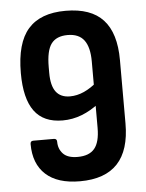

<svg xmlns="http://www.w3.org/2000/svg" viewBox="-50 -704 574 753"><g transform="rotate(-5 237.0 -327.5)"><path d="M234.8 8Q146.7 8 100.4 -34.2Q54.2 -76.4 54.2 -154.1Q54.2 -166.5 65.6 -166.5H146.9Q158.8 -166.5 158.8 -154.1Q158.8 -125.9 176.7 -106.9Q194.6 -87.9 233.8 -87.9Q279.2 -87.9 300.3 -113.1Q321.5 -138.3 321.5 -194.7V-456.3Q321.5 -512.2 300.8 -539.9Q280.1 -567.6 235.9 -567.6Q191.6 -567.6 171.4 -540.4Q151.3 -513.2 151.3 -448.6V-426Q151.3 -375.5 169.6 -351.3Q188 -327.1 224.7 -327.1Q252.4 -327.1 280.1 -339.5Q307.7 -351.9 335.4 -376.1L334.9 -291.3Q299.8 -263.7 263.4 -249.7Q227 -235.6 188 -235.6Q112.7 -235.6 76.5 -285.1Q40.3 -334.6 40.3 -434.6Q40.3 -553.1 88.6 -608Q136.9 -663 235.9 -663Q335.8 -663 383.9 -610.6Q432 -558.2 432 -452.1V-202.5Q432 -97.2 382.9 -44.6Q333.9 8 234.8 8Z"/></g></svg>

Font: Sofia Sans Condensed
Style: Regular
Weight: 400
Designer: Botio Nikoltchev, Ani Petrova
Foundry: lettersoup
Version: Version 4.100